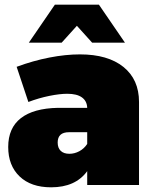

<svg xmlns="http://www.w3.org/2000/svg" viewBox="-20 -789 652 819"><path d="M573 -354V0H352V-59Q302 10 198 10Q112 10 63.5 -36.5Q15 -83 15 -162Q15 -243 69 -285Q123 -327 227 -329H352Q351 -358 329.5 -373.5Q308 -389 267 -389Q235 -389 190.5 -380Q146 -371 101 -354L51 -504Q121 -530 190.5 -543.5Q260 -557 321 -557Q440 -557 506.5 -503.5Q573 -450 573 -354ZM352 -175V-225H274Q226 -225 226 -181Q226 -158 239 -145.5Q252 -133 276 -133Q298 -133 318.5 -144Q339 -155 352 -175ZM513 -607H373L308 -679L243 -607H103L214 -769H402Z"/></svg>

Font: Argentum Sans Black
Style: Regular
Weight: 900
Designer: Julieta Ulanovsky (Modified by Cristiano Sobral)
Foundry: Julieta Ulanovsky
Version: Version 1.000; ttfautohint (v1.5.65-e2d9)